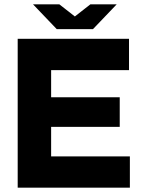

<svg xmlns="http://www.w3.org/2000/svg" viewBox="-20 -870 658 890"><path d="M62 0V-690H217V0ZM130 0V-145H582V0ZM130 -282V-419H535V-282ZM130 -545V-690H578V-545ZM252 -735 399 -850H521L411 -735ZM243 -735 133 -850H255L402 -735Z"/></svg>

Font: Radio Canada Big
Style: Regular
Weight: 400
Designer: Étienne Aubert Bonn
Foundry: Coppers and Brasses
Version: Version 1.001